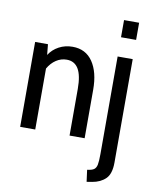

<svg xmlns="http://www.w3.org/2000/svg" viewBox="-100 -774 872 1091"><g transform="rotate(10 336.0 -229.0)"><path d="M422 -280V0H335V-269Q335 -347 312.5 -384.5Q290 -422 245 -422Q212 -422 184 -403.5Q156 -385 137 -352V0H50V-490H124L130 -429Q151 -462 186.5 -481Q222 -500 265 -500Q341 -500 381.5 -440.5Q422 -381 422 -280ZM526 -700H613V-601H526ZM467 174Q494 171 506 162.5Q518 154 522 134.5Q526 115 526 73V-490H613V107Q613 172 584 200.5Q555 229 507 237L476 242Z"/></g></svg>

Font: Cabin Condensed
Style: Regular
Weight: 400
Width: 3
Version: Version 2.001